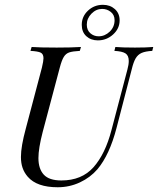

<svg xmlns="http://www.w3.org/2000/svg" viewBox="-20 -766 656 797"><path d="M514.5 -512.9Q514.5 -535.5 500.8 -544.4Q487.1 -553.2 454.8 -554.8L458.9 -571Q487.1 -568.5 540.3 -568.5Q587.9 -568.5 616.1 -571L612.1 -554.8Q583.9 -553.2 568.1 -546.4Q552.4 -539.5 543.1 -523.8Q533.9 -508.1 526.6 -477.4L463.7 -234.7Q434.7 -123.4 384.7 -63.7Q354.8 -29 311.7 -8.9Q268.5 11.3 219.4 11.3Q133.1 11.3 95.2 -32.3Q80.6 -49.2 73.8 -69Q66.9 -88.7 66.9 -114.5Q66.9 -158.1 87.1 -232.3L154 -485.5Q160.5 -512.9 160.5 -524.2Q160.5 -541.9 148.8 -547.6Q137.1 -553.2 106.5 -554.8L111.3 -571Q143.5 -568.5 215.3 -568.5Q277.4 -568.5 316.1 -571L311.3 -554.8Q281.5 -553.2 267.3 -548.4Q253.2 -543.5 244.8 -529.8Q236.3 -516.1 228.2 -485.5L157.3 -218.5Q139.5 -150 139.5 -109.7Q139.5 -65.3 161.7 -41.1Q183.9 -16.9 234.7 -16.9Q319.4 -16.9 368.1 -71.8Q416.9 -126.6 442.7 -225.8L508.9 -477.4Q514.5 -497.6 514.5 -512.9ZM476.6 -681.5Q476.6 -647.6 449.6 -623Q422.6 -598.4 386.3 -598.4Q357.3 -598.4 338.3 -615.7Q319.4 -633.1 319.4 -662.9Q319.4 -697.6 345.2 -721.8Q371 -746 407.3 -746Q437.1 -746 456.9 -728.2Q476.6 -710.5 476.6 -681.5ZM455.6 -682.3Q455.6 -704 439.9 -716.5Q424.2 -729 404 -729Q379 -729 359.7 -709.3Q340.3 -689.5 340.3 -663.7Q340.3 -641.1 354.8 -628.2Q369.4 -615.3 389.5 -615.3Q415.3 -615.3 435.5 -634.7Q455.6 -654 455.6 -682.3Z"/></svg>

Font: Playfair Display SC
Style: Italic
Weight: 400
Italic angle: -14°
Designer: Claus Eggers Sørensen
Foundry: Claus Eggers Sørensen
Version: Version 1.202; ttfautohint (v1.6)